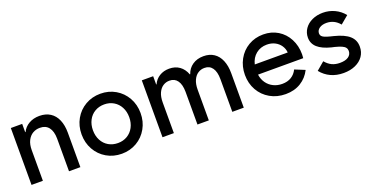

<svg xmlns="http://www.w3.org/2000/svg" viewBox="-24 -1052 3112 1598"><g transform="rotate(-20 1532.0 -252.5)"><path d="M63.5 -503.9H164.1V-430.7H167.5Q187 -471.2 227.1 -494.4Q267.1 -517.6 320.3 -517.6Q376 -517.6 415.5 -492.2Q455.1 -466.8 475.6 -418.9Q496.1 -371.1 496.1 -305.7V0H395.5V-290Q395 -354.5 367.9 -388.9Q340.8 -423.3 291 -422.9Q256.3 -423.3 227.5 -406.7Q198.7 -390.1 181.4 -356Q164.1 -321.8 164.1 -271.5V0H63.5Z M598.6 -252Q598.6 -326.7 632.8 -387.5Q667 -448.2 726.8 -482.9Q786.6 -517.6 860.4 -517.6Q933.6 -517.6 993.2 -482.9Q1052.7 -448.2 1086.9 -387.5Q1121.1 -326.7 1121.1 -252Q1121.1 -177.2 1086.9 -116.5Q1052.7 -55.7 993.2 -21Q933.6 13.7 860.4 13.7Q786.6 13.7 726.8 -21Q667 -55.7 632.8 -116.5Q598.6 -177.2 598.6 -252ZM1020.5 -252Q1020.5 -301.8 1000 -340.6Q979.5 -379.4 943.1 -401.1Q906.7 -422.9 860.4 -422.9Q813.5 -422.9 776.9 -401.4Q740.2 -379.9 719.7 -340.8Q699.2 -301.8 699.2 -252Q699.2 -202.1 719.7 -163.1Q740.2 -124 776.9 -102.5Q813.5 -81.1 860.4 -81.1Q906.7 -81.1 943.1 -102.8Q979.5 -124.5 1000 -163.3Q1020.5 -202.1 1020.5 -252Z M1223.6 -503.9H1324.2V-430.7H1327.6Q1346.2 -471.7 1383.3 -494.6Q1420.4 -517.6 1469.7 -517.6Q1522.9 -517.6 1560.3 -490.7Q1597.7 -463.9 1616.2 -414.1H1619.6Q1635.7 -462.4 1676.3 -490Q1716.8 -517.6 1773.4 -517.6Q1827.1 -517.6 1865.2 -492.2Q1903.3 -466.8 1923.3 -418.9Q1943.4 -371.1 1943.4 -305.7V0H1841.8V-290Q1841.8 -354.5 1817.4 -388.9Q1793 -423.3 1748 -422.9Q1717.3 -423.3 1691.2 -406.7Q1665 -390.1 1649.4 -356Q1633.8 -321.8 1633.8 -271.5V0H1533.2V-290Q1532.7 -354.5 1508.1 -388.9Q1483.4 -423.3 1438.5 -422.9Q1407.7 -423.3 1381.6 -406.7Q1355.5 -390.1 1339.8 -356Q1324.2 -321.8 1324.2 -271.5V0H1223.6Z M2045.4 -252Q2045.4 -327.1 2078.9 -387.9Q2112.3 -448.7 2170.9 -483.2Q2229.5 -517.6 2302.2 -517.6Q2374.5 -517.6 2431.2 -483.2Q2487.8 -448.7 2519.5 -388.2Q2551.3 -327.6 2551.3 -252Q2551.3 -232.9 2549.3 -217.8H2148.9Q2154.8 -175.3 2177.2 -143.3Q2199.7 -111.3 2234.9 -93.8Q2270 -76.2 2313 -76.2Q2360.4 -76.2 2394 -96.9Q2427.7 -117.7 2445.8 -155.3L2534.7 -119.1Q2503.9 -57.1 2446.5 -21.7Q2389.2 13.7 2312 13.7Q2235.4 13.7 2174.6 -21Q2113.8 -55.7 2079.6 -116.2Q2045.4 -176.8 2045.4 -252ZM2444.3 -306.6Q2441.4 -340.8 2422.6 -368.4Q2403.8 -396 2372.6 -411.9Q2341.3 -427.7 2302.2 -427.7Q2245.6 -427.7 2205.6 -395Q2165.5 -362.3 2152.3 -306.6Z M2626.5 -77.1 2696.8 -136.7Q2723.6 -105 2753.9 -90.6Q2784.2 -76.2 2824.7 -76.2Q2873 -76.2 2899.4 -94.5Q2925.8 -112.8 2926.3 -145.5Q2925.8 -163.1 2916.7 -175Q2907.7 -187 2886.7 -196.5Q2865.7 -206.1 2827.6 -215.8L2801.3 -221.7Q2721.7 -241.7 2682.9 -276.9Q2644 -312 2644 -364.3Q2644 -407.7 2668.2 -442.9Q2692.4 -478 2735.1 -497.8Q2777.8 -517.6 2830.6 -517.6Q2885.7 -517.6 2934.3 -494.6Q2982.9 -471.7 3016.1 -429.7L2945.8 -371.1Q2898.9 -427.7 2829.6 -427.7Q2791 -427.7 2767.1 -410.6Q2743.2 -393.6 2742.7 -366.2Q2743.2 -352.1 2750.5 -342.8Q2757.8 -333.5 2775.1 -325.9Q2792.5 -318.4 2823.7 -310.5L2851.1 -303.7Q2941.4 -281.2 2983.4 -243.4Q3025.4 -205.6 3024.9 -146.5Q3024.9 -99.6 2999.8 -63.2Q2974.6 -26.9 2929.2 -6.6Q2883.8 13.7 2824.7 13.7Q2762.7 13.7 2712.6 -9.3Q2662.6 -32.2 2626.5 -77.1Z"/></g></svg>

Font: Wanted Sans Medium
Style: Regular
Weight: 500
Designer: Original Design by Kil Hyung-jin and Kang Hanbin, Wanted Lab, Inc; Hangeul from Source Han Sans by Jang Soo-young and Ka
Foundry: Wanted Lab, Inc.
Version: Version 1.001